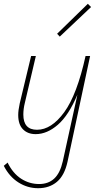

<svg xmlns="http://www.w3.org/2000/svg" viewBox="-34 -703 532 1012"><path d="M281 -510 267 -525 429 -683 446 -666ZM322 149Q306 222 266 255.5Q226 289 167 289Q111 289 63 258.5Q15 228 -14 171L6 154Q34 211 77.5 239Q121 267 172 267Q221 267 252 238Q283 209 297 147L374 -204Q328 -95 271 -45.5Q214 4 154 4Q112 4 87 -21.5Q62 -47 62 -97Q62 -121 70 -158L130 -408H155L97 -161Q89 -129 89 -99Q89 -19 161 -19Q237 -19 304.5 -111.5Q372 -204 417 -408H441Z"/></svg>

Font: Ysabeau Infant Extralight
Style: Italic
Weight: 200
Italic angle: -12°
Designer: Christian Thalmann (Catharsis Fonts)
Version: Version 0.003